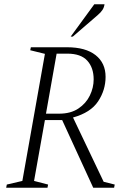

<svg xmlns="http://www.w3.org/2000/svg" viewBox="-20 -882 599 902"><path d="M9 0 12 -15 85 -32 191 -629 122 -646 125 -660H295Q382 -660 429 -623Q476 -586 476 -521Q476 -459 441 -406Q406 -353 323 -330L467 -28L519 -15L516 0H418L272 -318H191L140 -32L206 -15L203 0ZM296 -630H246L196 -348H258Q312 -348 348 -372Q384 -396 402 -433Q420 -470 420 -509Q420 -564 390 -597Q360 -630 296 -630ZM312 -710 423 -862H471Q469 -847 461.5 -835.5Q454 -824 440 -812L322 -710Z"/></svg>

Font: Spectral ExtraLight
Style: Italic
Weight: 275
Italic angle: -10°
Designer: Jean-Baptiste Levee
Foundry: Production Type
Version: Version 2.001